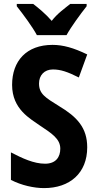

<svg xmlns="http://www.w3.org/2000/svg" viewBox="-20 -1047 501 984"><path d="M169 -867H321C344 -909 393 -976 424 -1015V-1027H340C312 -1004 275 -979 245 -940C214 -976 176 -1007 150 -1027H66V-1015C97 -976 148 -907 169 -867ZM427 -292C427 -392 375 -448 283 -503C212 -547 180 -566 180 -619C180 -661 207 -691 251 -691C291 -691 326 -679 384 -650L427 -768C357 -802 303 -817 249 -817C116 -817 42 -735 42 -612C42 -486 137 -438 184 -404C244 -364 289 -336 289 -285C289 -243 267 -208 211 -208C153 -208 94 -236 36 -266V-125C90 -97 154 -83 206 -83C338 -83 427 -160 427 -292Z"/></svg>

Font: Noto Sans Kannada UI Condensed
Style: Bold
Weight: 700
Width: 3
Designer: Jelle Bosma - Monotype Design Team
Foundry: Monotype Imaging Inc.
Version: Version 2.005